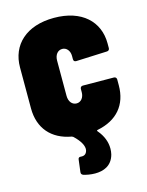

<svg xmlns="http://www.w3.org/2000/svg" viewBox="-109 -593 651 848"><g transform="rotate(-15 216.5 -169.5)"><path d="M421 -333V-355C421 -455 348 -525 221 -525C94 -525 20 -455 20 -352V-165C20 -74 72 -14 162 2C164 3 166 4 168 5C197 32 211 58 207 77C203 94 192 99 179 98C171 97 166 99 165 107L158 163C157 171 160 175 167 178C180 182 199 186 220 186C257 186 297 173 310 123C312 114 313 106 313 97C313 67 302 37 278 9C275 6 276 4 280 3C371 -15 421 -74 421 -163V-190C421 -197 416 -202 409 -202L267 -203C260 -203 255 -198 255 -191V-176C255 -152 241 -134 221 -134C200 -134 186 -152 186 -178V-339C186 -365 200 -383 221 -383C241 -383 255 -365 255 -342V-327C255 -319 259 -315 267 -315L409 -321C416 -321 421 -326 421 -333Z"/></g></svg>

Font: Barlow Condensed ExtraBold
Style: Regular
Weight: 800
Width: 3
Designer: Jeremy Tribby
Foundry: Tribby Type
Version: Version 1.422;hotconv 1.0.109;makeotfexe 2.5.65596